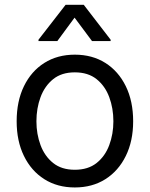

<svg xmlns="http://www.w3.org/2000/svg" viewBox="-20 -785 637 816"><path d="M297.9 11.7Q224.1 11.7 168.5 -23.4Q112.8 -58.6 81.8 -122.1Q50.8 -185.5 50.8 -269.5Q50.8 -355 81.8 -418.7Q112.8 -482.4 168.5 -517.6Q224.1 -552.7 297.9 -552.7Q372.1 -552.7 427.7 -517.6Q483.4 -482.4 514.6 -418.7Q545.9 -355 545.9 -269.5Q545.9 -185.5 514.6 -122.1Q483.4 -58.6 427.7 -23.4Q372.1 11.7 297.9 11.7ZM297.9 -63.5Q354.5 -63.5 390.6 -92.3Q426.8 -121.1 444.3 -168.2Q461.9 -215.3 461.9 -269.5Q461.9 -324.7 444.3 -372.1Q426.8 -419.4 390.6 -448.5Q354.5 -477.5 297.9 -477.5Q241.7 -477.5 205.8 -448.5Q169.9 -419.4 152.3 -372.1Q134.8 -324.7 134.8 -269.5Q134.8 -215.3 152.3 -168.2Q169.9 -121.1 205.8 -92.3Q241.7 -63.5 297.9 -63.5ZM371.1 -610.4 296.9 -710 223.6 -610.4H143.6V-616.2L258.8 -764.6H335.9L450.2 -616.2V-610.4Z"/></svg>

Font: Inter
Style: Regular
Weight: 400
Designer: Rasmus Andersson
Foundry: rsms
Version: Version 4.000;git-8c9346024